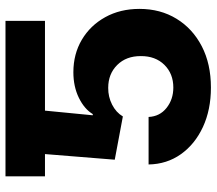

<svg xmlns="http://www.w3.org/2000/svg" viewBox="-64 -703 777 689"><g transform="rotate(-90 324.5 -358.5)"><path d="M354.8 9.9Q275.2 9.9 213.2 -18.8Q151.3 -47.6 115.6 -98Q79.9 -148.4 78.8 -213.8H249.3Q251.1 -173.7 281.8 -149.3Q312.5 -125 354.8 -125Q404.5 -125 436.3 -157.1Q468 -189.3 467.7 -241.5Q468 -294 435.9 -326.3Q403.8 -358.7 353.7 -358.7Q321.7 -359 293.7 -344.8Q265.6 -330.6 251.1 -306.1L95.9 -335.2L116.1 -585.6H36.2V-727.3H594.1V-585.6H272L255.3 -414.1H259.6Q277.7 -444.2 318 -464Q358.3 -483.7 409.8 -483.7Q475.1 -483.7 526.5 -453.3Q577.8 -422.9 607.4 -369.3Q637.1 -315.7 637.1 -246.4Q637.1 -171.5 601.7 -113.6Q566.4 -55.8 503 -22.9Q439.6 9.9 354.8 9.9Z"/></g></svg>

Font: Inter UI Extra Bold
Style: Regular
Weight: 800
Designer: Rasmus Andersson
Foundry: rsms
Version: 3.2;8d6f07862